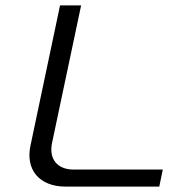

<svg xmlns="http://www.w3.org/2000/svg" viewBox="-20 -690 654 710"><path d="M202 -670 93 -153C73 -62 126 0 222 0H569L582 -63H252C192 -63 159 -102 173 -164L280 -670Z"/></svg>

Font: LT Wave Light
Style: Italic
Weight: 300
Designer: Daniel Lyons
Version: Version 2.5 (Glyphs App)